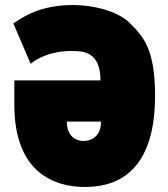

<svg xmlns="http://www.w3.org/2000/svg" viewBox="-20 -732 670 764"><path d="M317 12C414 12 597 -19 597 -350C597 -533 553 -584 498 -639C445 -692 343 -712 271 -712C139 -712 73 -665 33 -639L102 -478C122 -496 179 -529 261 -529C307 -529 379 -531 380 -412H37V-315C37 -44 198 12 317 12ZM311 -171C294 -171 246 -180 246 -248H382C382 -180 332 -171 311 -171Z"/></svg>

Font: Finlandica Black
Style: Regular
Weight: 900
Designer: Niklas Ekholm, Juho Hiilivirta, Jaakko Suomalainen
Foundry: Helsinki Type Studio
Version: Version 2.000;Glyphs 3.2 (3202)